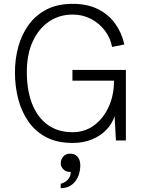

<svg xmlns="http://www.w3.org/2000/svg" viewBox="-20 -733 741 1002"><path d="M359 13Q278 13 221 -17Q164 -47 128 -99Q92 -151 75 -217Q58 -283 58 -355Q58 -425 75.5 -489Q93 -553 129.5 -603.5Q166 -654 223 -683.5Q280 -713 359 -713Q436 -713 491 -685.5Q546 -658 580.5 -610.5Q615 -563 629 -501L565 -488Q556 -535 527.5 -573Q499 -611 455.5 -634Q412 -657 359 -657Q290 -657 236 -620.5Q182 -584 151 -517Q120 -450 120 -357Q120 -262 147.5 -191.5Q175 -121 228.5 -82Q282 -43 359 -43Q422 -43 470.5 -78.5Q519 -114 547 -175Q575 -236 575 -312H358V-368H637V0H585Q585 0 584 -19Q583 -38 581.5 -63.5Q580 -89 579 -108Q578 -127 578 -127Q566 -88 535.5 -56Q505 -24 460 -5.5Q415 13 359 13ZM297 249Q297 249 297 243Q297 237 297 231.5Q297 226 297 226Q297 226 305 223.5Q313 221 323 214Q333 207 341 195Q349 183 349 164Q348 164 346 164Q344 164 343 164Q324 164 310.5 150.5Q297 137 297 119Q297 100 310 84.5Q323 69 345 69Q364 69 375.5 77Q387 85 393 98.5Q399 112 399 130Q399 153 392.5 174.5Q386 196 373 213Q360 230 341 239.5Q322 249 297 249Z"/></svg>

Font: Inclusive Sans Light
Style: Regular
Weight: 300
Designer: Olivia King
Foundry: Olivia King
Version: Version 2.004